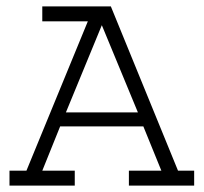

<svg xmlns="http://www.w3.org/2000/svg" viewBox="-20 -583 640 603"><path d="M539.1 -46.9H589.8V0H384.8V-46.9H486.8L430.2 -186H168.9L112.8 -46.9H214.8V0H9.8V-46.9H63L255.9 -516.1H112.8V-563H328.1ZM187 -230H413.1L299.8 -503.9Z"/></svg>

Font: Ethiopic Sadiss
Style: Regular
Weight: 400
Designer: abass alamnehe
Foundry: Senamirmir Project
Version: Version 5.100